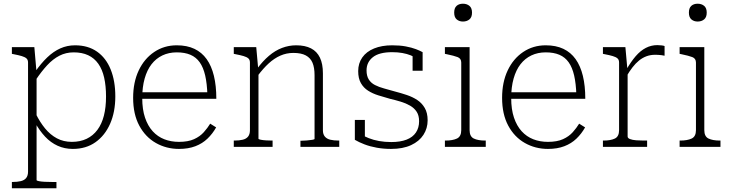

<svg xmlns="http://www.w3.org/2000/svg" viewBox="-20 -791 3940 1034"><path d="M284 223H44V189H47Q73 189 92 184.5Q111 180 121 167.5Q131 155 131 133V-454Q131 -469 122.5 -476.5Q114 -484 97 -489Q80 -494 54 -499L44 -501V-537H165L177 -398V-388V179Q177 182 189 184.5Q201 187 220 188Q239 189 259 189H284ZM372 11Q328 11 290.5 -6Q253 -23 223 -55Q193 -87 168 -132L173 -178Q195 -133 223 -99Q251 -65 286.5 -46Q322 -27 367 -27Q412 -27 446.5 -43.5Q481 -60 504.5 -91.5Q528 -123 539.5 -168Q551 -213 551 -271Q551 -328 541 -372.5Q531 -417 509.5 -447.5Q488 -478 455 -493.5Q422 -509 377 -509Q335 -509 300 -491Q265 -473 234 -439.5Q203 -406 173 -361L169 -404Q201 -450 234.5 -482Q268 -514 305 -530.5Q342 -547 384 -547Q454 -547 502.5 -513Q551 -479 576 -417Q601 -355 601 -272Q601 -188 573 -124.5Q545 -61 494 -25Q443 11 372 11Z M746 -263Q746 -202 761 -157.5Q776 -113 802.5 -84Q829 -55 865 -41Q901 -27 944 -27Q993 -27 1025 -41.5Q1057 -56 1077.5 -79Q1098 -102 1112 -125L1144 -105Q1125 -71 1097.5 -44.5Q1070 -18 1032 -3.5Q994 11 944 11Q876 11 819.5 -21Q763 -53 730 -114.5Q697 -176 697 -264Q697 -348 727 -411.5Q757 -475 810.5 -511Q864 -547 932 -547Q987 -547 1027 -528Q1067 -509 1093 -472.5Q1119 -436 1132 -382.5Q1145 -329 1145 -259H729V-294H1113L1097 -279Q1095 -341 1085 -384.5Q1075 -428 1055.5 -455.5Q1036 -483 1005.5 -496Q975 -509 932 -509Q889 -509 854.5 -492.5Q820 -476 796 -445Q772 -414 759 -368Q746 -322 746 -263Z M1239 0V-34H1242Q1268 -34 1287 -38.5Q1306 -43 1316 -55.5Q1326 -68 1326 -90V-454Q1326 -469 1317.5 -476.5Q1309 -484 1292 -489Q1275 -494 1249 -499L1239 -501V-537H1360L1371 -415L1372 -411V-44Q1372 -41 1384 -38.5Q1396 -36 1413 -35Q1430 -34 1444 -34H1448V0ZM1807 0H1598V-33H1601Q1615 -33 1632 -34.5Q1649 -36 1661.5 -38Q1674 -40 1674 -43V-386Q1674 -427 1663 -453Q1652 -479 1627 -492.5Q1602 -506 1560 -506Q1523 -506 1490 -491.5Q1457 -477 1427 -449.5Q1397 -422 1368 -383L1364 -420Q1395 -462 1428.5 -490.5Q1462 -519 1499 -533Q1536 -547 1575 -547Q1623 -547 1655 -530.5Q1687 -514 1703 -480.5Q1719 -447 1719 -396V-89Q1719 -68 1729.5 -55.5Q1740 -43 1759 -38.5Q1778 -34 1804 -34H1807Z M2237 -138Q2237 -169 2224 -189Q2211 -209 2188.5 -222Q2166 -235 2138 -243.5Q2110 -252 2080 -259Q2048 -268 2017.5 -277.5Q1987 -287 1962.5 -302.5Q1938 -318 1923.5 -343.5Q1909 -369 1909 -408Q1909 -450 1931 -481.5Q1953 -513 1994.5 -530Q2036 -547 2092 -547Q2134 -547 2165.5 -541Q2197 -535 2219.5 -526.5Q2242 -518 2256 -510V-410H2202V-502Q2206 -499 2209.5 -496.5Q2213 -494 2216 -490.5Q2219 -487 2221.5 -482.5Q2224 -478 2226 -473Q2212 -485 2192 -493Q2172 -501 2147 -505.5Q2122 -510 2092 -510Q2022 -510 1988 -483Q1954 -456 1954 -412Q1954 -382 1966 -363Q1978 -344 1999.5 -333Q2021 -322 2049 -314.5Q2077 -307 2108 -298Q2139 -290 2170.5 -279.5Q2202 -269 2227 -252.5Q2252 -236 2267.5 -209.5Q2283 -183 2283 -143Q2283 -100 2260.5 -65Q2238 -30 2194 -9.5Q2150 11 2086 11Q2046 11 2009.5 4.5Q1973 -2 1943 -13.5Q1913 -25 1891 -38V-145H1945V-26Q1938 -31 1933 -36.5Q1928 -42 1925.5 -48Q1923 -54 1922 -59.5Q1921 -65 1921 -69Q1941 -57 1966 -47Q1991 -37 2021.5 -31.5Q2052 -26 2087 -26Q2136 -26 2169.5 -39Q2203 -52 2220 -77.5Q2237 -103 2237 -138Z M2473 -675Q2453 -675 2439.5 -686.5Q2426 -698 2426 -723Q2426 -748 2439 -759.5Q2452 -771 2473 -771Q2494 -771 2508 -759.5Q2522 -748 2522 -723Q2522 -698 2508 -686.5Q2494 -675 2473 -675ZM2509 -537V-90Q2509 -56 2531.5 -45Q2554 -34 2593 -34H2596V0H2376V-34H2379Q2418 -34 2441 -45Q2464 -56 2464 -90V-454Q2464 -476 2444.5 -483.5Q2425 -491 2386 -499L2376 -501V-537Z M2733 -263Q2733 -202 2748 -157.5Q2763 -113 2789.5 -84Q2816 -55 2852 -41Q2888 -27 2931 -27Q2980 -27 3012 -41.5Q3044 -56 3064.5 -79Q3085 -102 3099 -125L3131 -105Q3112 -71 3084.5 -44.5Q3057 -18 3019 -3.5Q2981 11 2931 11Q2863 11 2806.5 -21Q2750 -53 2717 -114.5Q2684 -176 2684 -264Q2684 -348 2714 -411.5Q2744 -475 2797.5 -511Q2851 -547 2919 -547Q2974 -547 3014 -528Q3054 -509 3080 -472.5Q3106 -436 3119 -382.5Q3132 -329 3132 -259H2716V-294H3100L3084 -279Q3082 -341 3072 -384.5Q3062 -428 3042.5 -455.5Q3023 -483 2992.5 -496Q2962 -509 2919 -509Q2876 -509 2841.5 -492.5Q2807 -476 2783 -445Q2759 -414 2746 -368Q2733 -322 2733 -263Z M3559 -543V-491Q3550 -493 3541.5 -494Q3533 -495 3524.5 -495.5Q3516 -496 3509 -496Q3483 -496 3461.5 -488Q3440 -480 3421.5 -465Q3403 -450 3386 -428Q3369 -406 3353 -378L3352 -414Q3378 -459 3403.5 -488.5Q3429 -518 3458 -533Q3487 -548 3520 -548Q3532 -548 3543.5 -546.5Q3555 -545 3559 -543ZM3227 0V-34H3230Q3269 -34 3291.5 -45Q3314 -56 3314 -90V-454Q3314 -469 3305.5 -476.5Q3297 -484 3280 -489Q3263 -494 3237 -499L3227 -501V-537H3348L3359 -415L3360 -416V-56Q3360 -47 3373 -42Q3386 -37 3406 -35.5Q3426 -34 3446 -34H3465V0Z M3737 -675Q3717 -675 3703.5 -686.5Q3690 -698 3690 -723Q3690 -748 3703 -759.5Q3716 -771 3737 -771Q3758 -771 3772 -759.5Q3786 -748 3786 -723Q3786 -698 3772 -686.5Q3758 -675 3737 -675ZM3773 -537V-90Q3773 -56 3795.5 -45Q3818 -34 3857 -34H3860V0H3640V-34H3643Q3682 -34 3705 -45Q3728 -56 3728 -90V-454Q3728 -476 3708.5 -483.5Q3689 -491 3650 -499L3640 -501V-537Z"/></svg>

Font: Roboto Serif Thin
Style: Regular
Weight: 250
Designer: Greg Gazdowicz
Foundry: Commercial Type
Version: Version 1.004